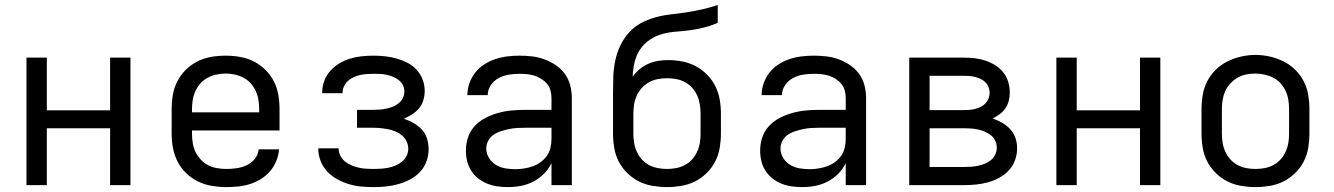

<svg xmlns="http://www.w3.org/2000/svg" viewBox="-20 -755 5440 783"><path d="M88 0V-520H171V-305H429V-520H512V0H429V-232H171V0Z M902 8Q873 8 843.5 3Q814 -2 787.5 -15Q761 -28 739.5 -48.5Q718 -69 704.5 -95.5Q691 -122 685.5 -151Q680 -180 680 -210V-310Q680 -339 685 -368.5Q690 -398 703.5 -424Q717 -450 738.5 -471Q760 -492 786 -505Q812 -518 841.5 -523Q871 -528 900 -528Q929 -528 958.5 -523Q988 -518 1014 -505Q1040 -492 1061.5 -471Q1083 -450 1096.5 -424Q1110 -398 1115 -368.5Q1120 -339 1120 -310V-223H763V-210Q763 -191 766 -172Q769 -153 777 -136Q785 -119 798.5 -104.5Q812 -90 828.5 -81.5Q845 -73 864 -69.5Q883 -66 902 -66Q924 -66 945 -69Q966 -72 985.5 -81Q1005 -90 1019 -107Q1033 -124 1035 -146H1118Q1116 -121 1106.5 -98Q1097 -75 1081 -56.5Q1065 -38 1044 -25Q1023 -12 999.5 -4.5Q976 3 951.5 5.5Q927 8 902 8ZM763 -297H1037V-310Q1037 -329 1034 -347.5Q1031 -366 1023 -383.5Q1015 -401 1002.5 -415Q990 -429 973 -438Q956 -447 937.5 -451Q919 -455 900 -455Q881 -455 862.5 -451Q844 -447 827 -438Q810 -429 797.5 -415Q785 -401 777 -383.5Q769 -366 766 -347.5Q763 -329 763 -310Z M1503 8Q1477 8 1451.5 5.5Q1426 3 1401.5 -4.5Q1377 -12 1354.5 -24.5Q1332 -37 1314.5 -55.5Q1297 -74 1287.5 -98.5Q1278 -123 1278 -148Q1278 -149 1278 -149Q1278 -149 1278 -150H1361Q1361 -150 1361 -150Q1361 -150 1361 -150Q1361 -150 1361 -150Q1361 -150 1361 -150Q1361 -134 1368 -120Q1375 -106 1387 -96.5Q1399 -87 1413 -81Q1427 -75 1442 -71.5Q1457 -68 1472 -67Q1487 -66 1503 -66Q1518 -66 1533.5 -67Q1549 -68 1564 -71Q1579 -74 1593 -80Q1607 -86 1619 -95.5Q1631 -105 1638 -119Q1645 -133 1645 -148Q1645 -164 1638 -178.5Q1631 -193 1619 -203Q1607 -213 1592.5 -219Q1578 -225 1562.5 -228Q1547 -231 1531.5 -232.5Q1516 -234 1500 -234H1436V-307H1500Q1514 -307 1528 -308Q1542 -309 1555.5 -312Q1569 -315 1582 -320Q1595 -325 1606 -334Q1617 -343 1623 -355.5Q1629 -368 1629 -382Q1629 -396 1623 -408Q1617 -420 1606 -428.5Q1595 -437 1582.5 -442Q1570 -447 1556.5 -450Q1543 -453 1529.5 -453.5Q1516 -454 1503 -454Q1489 -454 1475.5 -453Q1462 -452 1448.5 -449Q1435 -446 1422 -440Q1409 -434 1399 -425Q1389 -416 1383 -403Q1377 -390 1377 -376Q1377 -376 1377 -375.5Q1377 -375 1377 -375H1294Q1294 -376 1294 -376.5Q1294 -377 1294 -378Q1294 -402 1302.5 -425Q1311 -448 1327 -466Q1343 -484 1364 -496.5Q1385 -509 1408 -516Q1431 -523 1455 -525.5Q1479 -528 1503 -528Q1527 -528 1550.5 -525.5Q1574 -523 1597 -516.5Q1620 -510 1641.5 -499Q1663 -488 1679 -470.5Q1695 -453 1703.5 -430.5Q1712 -408 1712 -384Q1712 -365 1706.5 -346.5Q1701 -328 1689 -313.5Q1677 -299 1660.5 -288.5Q1644 -278 1627 -271Q1647 -264 1666 -253.5Q1685 -243 1700 -227Q1715 -211 1721.5 -189.5Q1728 -168 1728 -147Q1728 -121 1719 -96.5Q1710 -72 1692.5 -53.5Q1675 -35 1652 -23Q1629 -11 1604 -4Q1579 3 1553.5 5.5Q1528 8 1503 8Z M2051 8Q2030 8 2008.5 5Q1987 2 1967 -6Q1947 -14 1930 -27.5Q1913 -41 1901.5 -59Q1890 -77 1885 -98Q1880 -119 1880 -141Q1880 -169 1889 -195.5Q1898 -222 1917 -242Q1936 -262 1960.5 -274.5Q1985 -287 2012 -294.5Q2039 -302 2066.5 -304.5Q2094 -307 2121 -307H2229V-355Q2229 -371 2225 -386Q2221 -401 2211 -413Q2201 -425 2187.5 -433.5Q2174 -442 2159.5 -446.5Q2145 -451 2129.5 -452.5Q2114 -454 2099 -454Q2077 -454 2055 -450.5Q2033 -447 2013.5 -436.5Q1994 -426 1981.5 -407.5Q1969 -389 1969 -367Q1969 -367 1969 -367Q1969 -367 1969 -367H1886Q1886 -367 1886 -367Q1886 -367 1886 -367Q1886 -392 1894.5 -416Q1903 -440 1918.5 -459.5Q1934 -479 1955 -492.5Q1976 -506 2000 -514Q2024 -522 2049 -525Q2074 -528 2099 -528Q2125 -528 2150.5 -525Q2176 -522 2200.5 -513Q2225 -504 2247 -489Q2269 -474 2284 -453Q2299 -432 2305.5 -406.5Q2312 -381 2312 -355V0H2229V-90Q2218 -66 2198.5 -46.5Q2179 -27 2155 -14.5Q2131 -2 2104.5 3Q2078 8 2051 8ZM2082 -65Q2100 -65 2118 -68Q2136 -71 2153 -77Q2170 -83 2185 -94Q2200 -105 2210.5 -120Q2221 -135 2225 -153Q2229 -171 2229 -189V-234H2121Q2105 -234 2088 -233Q2071 -232 2055 -228.5Q2039 -225 2023 -220Q2007 -215 1993 -205.5Q1979 -196 1971 -181Q1963 -166 1963 -150Q1963 -129 1974 -111Q1985 -93 2002.5 -82.5Q2020 -72 2040.5 -68.5Q2061 -65 2082 -65Z M2700 8Q2671 8 2641.5 3Q2612 -2 2586 -15Q2560 -28 2538.5 -49Q2517 -70 2503.5 -96Q2490 -122 2485 -151.5Q2480 -181 2480 -210V-292Q2480 -312 2480 -332.5Q2480 -353 2480 -374Q2480 -374 2480 -374.5Q2480 -375 2480 -375V-376Q2480 -408 2481 -440.5Q2482 -473 2488.5 -505Q2495 -537 2508.5 -566.5Q2522 -596 2543.5 -620.5Q2565 -645 2593.5 -660.5Q2622 -676 2653.5 -684.5Q2685 -693 2717 -696.5Q2749 -700 2781 -705Q2813 -710 2844.5 -717Q2876 -724 2907 -735V-662Q2880 -650 2852 -643Q2824 -636 2795.5 -632Q2767 -628 2738 -626Q2709 -624 2681.5 -616.5Q2654 -609 2629.5 -592.5Q2605 -576 2589.5 -552Q2574 -528 2567.5 -499.5Q2561 -471 2560 -442Q2572 -459 2588 -472.5Q2604 -486 2623 -494.5Q2642 -503 2662.5 -506.5Q2683 -510 2704 -510Q2733 -510 2762 -504.5Q2791 -499 2816.5 -485.5Q2842 -472 2863 -451Q2884 -430 2897 -404Q2910 -378 2915 -349.5Q2920 -321 2920 -292V-210Q2920 -181 2915 -151.5Q2910 -122 2896.5 -96Q2883 -70 2861.5 -49Q2840 -28 2814 -15Q2788 -2 2758.5 3Q2729 8 2700 8ZM2700 -66Q2719 -66 2737.5 -69.5Q2756 -73 2773 -82Q2790 -91 2802.5 -105Q2815 -119 2823 -136.5Q2831 -154 2834 -172.5Q2837 -191 2837 -210V-292Q2837 -310 2834 -329Q2831 -348 2823.5 -365Q2816 -382 2803 -396.5Q2790 -411 2773.5 -420Q2757 -429 2738 -432.5Q2719 -436 2701 -436Q2682 -436 2663 -432.5Q2644 -429 2627.5 -420Q2611 -411 2598 -397Q2585 -383 2577 -365.5Q2569 -348 2566 -329.5Q2563 -311 2563 -292V-210Q2563 -191 2566 -172.5Q2569 -154 2577 -136.5Q2585 -119 2597.5 -105Q2610 -91 2627 -82Q2644 -73 2662.5 -69.5Q2681 -66 2700 -66Z M3251 8Q3230 8 3208.5 5Q3187 2 3167 -6Q3147 -14 3130 -27.5Q3113 -41 3101.5 -59Q3090 -77 3085 -98Q3080 -119 3080 -141Q3080 -169 3089 -195.5Q3098 -222 3117 -242Q3136 -262 3160.5 -274.5Q3185 -287 3212 -294.5Q3239 -302 3266.5 -304.5Q3294 -307 3321 -307H3429V-355Q3429 -371 3425 -386Q3421 -401 3411 -413Q3401 -425 3387.5 -433.5Q3374 -442 3359.5 -446.5Q3345 -451 3329.5 -452.5Q3314 -454 3299 -454Q3277 -454 3255 -450.5Q3233 -447 3213.5 -436.5Q3194 -426 3181.5 -407.5Q3169 -389 3169 -367Q3169 -367 3169 -367Q3169 -367 3169 -367H3086Q3086 -367 3086 -367Q3086 -367 3086 -367Q3086 -392 3094.5 -416Q3103 -440 3118.5 -459.5Q3134 -479 3155 -492.5Q3176 -506 3200 -514Q3224 -522 3249 -525Q3274 -528 3299 -528Q3325 -528 3350.5 -525Q3376 -522 3400.5 -513Q3425 -504 3447 -489Q3469 -474 3484 -453Q3499 -432 3505.5 -406.5Q3512 -381 3512 -355V0H3429V-90Q3418 -66 3398.5 -46.5Q3379 -27 3355 -14.5Q3331 -2 3304.5 3Q3278 8 3251 8ZM3282 -65Q3300 -65 3318 -68Q3336 -71 3353 -77Q3370 -83 3385 -94Q3400 -105 3410.5 -120Q3421 -135 3425 -153Q3429 -171 3429 -189V-234H3321Q3305 -234 3288 -233Q3271 -232 3255 -228.5Q3239 -225 3223 -220Q3207 -215 3193 -205.5Q3179 -196 3171 -181Q3163 -166 3163 -150Q3163 -129 3174 -111Q3185 -93 3202.5 -82.5Q3220 -72 3240.5 -68.5Q3261 -65 3282 -65Z M3688 0V-520H3911Q3933 -520 3955 -517.5Q3977 -515 3998 -508Q4019 -501 4038 -489.5Q4057 -478 4071 -460.5Q4085 -443 4091.5 -421.5Q4098 -400 4098 -378Q4098 -361 4094 -344.5Q4090 -328 4080.5 -314Q4071 -300 4057 -289.5Q4043 -279 4028 -272Q4048 -265 4066.5 -254.5Q4085 -244 4099.5 -228.5Q4114 -213 4121 -192.5Q4128 -172 4128 -151Q4128 -126 4119.5 -102Q4111 -78 4094 -60Q4077 -42 4055 -30Q4033 -18 4009 -11.5Q3985 -5 3960.5 -2.5Q3936 0 3911 0ZM3911 -306Q3923 -306 3934.5 -307Q3946 -308 3957.5 -311Q3969 -314 3980 -319.5Q3991 -325 3999 -333.5Q4007 -342 4011.5 -353.5Q4016 -365 4016 -377Q4016 -388 4011.5 -399.5Q4007 -411 3998.5 -419.5Q3990 -428 3979.5 -433Q3969 -438 3957.5 -441Q3946 -444 3934.5 -445Q3923 -446 3911 -446H3771V-306ZM3911 -74Q3925 -74 3939.5 -75Q3954 -76 3968.5 -79Q3983 -82 3996.5 -87.5Q4010 -93 4021 -102Q4032 -111 4038.5 -124.5Q4045 -138 4045 -152Q4045 -152 4045 -152Q4045 -152 4045 -152Q4045 -167 4039 -180.5Q4033 -194 4021.5 -203Q4010 -212 3996.5 -218Q3983 -224 3968.5 -227Q3954 -230 3939.5 -231Q3925 -232 3911 -232H3771V-74Z M4288 0V-520H4371V-305H4629V-520H4712V0H4629V-232H4371V0Z M5100 8Q5071 8 5041.5 3Q5012 -2 4986 -15Q4960 -28 4938.5 -49Q4917 -70 4903.5 -96Q4890 -122 4885 -151.5Q4880 -181 4880 -210V-310Q4880 -339 4885 -368.5Q4890 -398 4903.5 -424Q4917 -450 4938.5 -471Q4960 -492 4986.5 -505Q5013 -518 5042 -524.5Q5071 -531 5100 -531Q5129 -531 5158 -524.5Q5187 -518 5213.5 -505Q5240 -492 5261.5 -471Q5283 -450 5296.5 -424Q5310 -398 5315 -368.5Q5320 -339 5320 -310V-210Q5320 -181 5315 -151.5Q5310 -122 5296.5 -96Q5283 -70 5261.5 -49Q5240 -28 5214 -15Q5188 -2 5158.5 3Q5129 8 5100 8ZM5100 -66Q5119 -66 5137.5 -69.5Q5156 -73 5173 -82Q5190 -91 5202.5 -105Q5215 -119 5223 -136.5Q5231 -154 5234 -172.5Q5237 -191 5237 -210V-310Q5237 -329 5234 -348Q5231 -367 5223 -384Q5215 -401 5202 -415.5Q5189 -430 5172 -438.5Q5155 -447 5136 -451Q5117 -455 5098 -455Q5079 -455 5060.5 -451Q5042 -447 5026 -437.5Q5010 -428 4997 -414Q4984 -400 4976.5 -383Q4969 -366 4966 -347.5Q4963 -329 4963 -310V-210Q4963 -191 4966 -172.5Q4969 -154 4977 -136.5Q4985 -119 4997.5 -105Q5010 -91 5027 -82Q5044 -73 5062.5 -69.5Q5081 -66 5100 -66Z"/></svg>

Font: Bmono
Style: Regular
Weight: 400
Monospace: yes
Designer: Belleve Invis
Foundry: Belleve Invis
Version: Version 11.2.2; ttfautohint (v1.8.2)